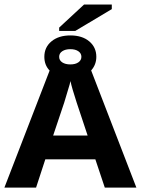

<svg xmlns="http://www.w3.org/2000/svg" viewBox="-20 -853 640 873"><path d="M418 -594.7Q418 -559.1 394.5 -532.7L600.1 0H456.5L413.6 -128.4H186L144 0H0L205.6 -532.2Q181.6 -557.1 181.6 -594.7Q181.6 -638.2 214.1 -665Q246.6 -691.9 299.8 -691.9Q354 -691.9 386 -664.8Q418 -637.7 418 -594.7ZM300.3 -484.4 296.9 -469.7 272 -386.7 221.7 -236.8H378.4L328.6 -386.7Q307.1 -452.6 300.3 -484.4ZM249 -712.4V-727.5L362.3 -832.5H488.3V-811.5L322.3 -712.4ZM350.1 -594.7Q350.1 -610.4 336.4 -619.9Q322.8 -629.4 299.8 -629.4Q277.3 -629.4 263.2 -620.1Q249 -610.8 249 -594.7Q249 -578.6 263.2 -569.3Q277.3 -560.1 299.8 -560.1Q322.8 -560.1 336.4 -569.6Q350.1 -579.1 350.1 -594.7Z"/></svg>

Font: Cousine
Style: Bold
Weight: 700
Monospace: yes
Designer: Steve Matteson
Foundry: Ascender Corporation
Version: Version 1.20